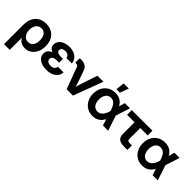

<svg xmlns="http://www.w3.org/2000/svg" viewBox="147 -1844 3162 3162"><g transform="rotate(45 1728.0 -263.0)"><path d="M52.7 204.1V-243.2Q52.7 -335.9 85 -398.9Q117.2 -461.9 174.6 -494.1Q231.9 -526.4 307.6 -526.4Q384.3 -526.4 441.4 -494.6Q498.5 -462.9 530.8 -402.8Q563 -342.8 563 -257.8Q563 -178.7 534.7 -118.2Q506.3 -57.6 456.3 -23.4Q406.2 10.7 339.8 10.7Q305.2 10.7 276.1 0.5Q247.1 -9.8 225.1 -29.3Q203.1 -48.8 187.5 -77.1H186.5V204.1ZM306.6 -99.6Q344.7 -99.6 371.8 -118.7Q398.9 -137.7 413.3 -173.6Q427.7 -209.5 427.7 -258.3Q427.7 -307.1 413.3 -342.8Q398.9 -378.4 372.1 -397.7Q345.2 -417 307.6 -417Q269.5 -417 240.5 -397.2Q211.4 -377.4 195.6 -342Q179.7 -306.6 179.7 -258.3Q179.7 -210 195.6 -174.3Q211.4 -138.7 240 -119.1Q268.6 -99.6 306.6 -99.6Z M843.8 11.7Q781.2 11.7 730.7 -6.8Q680.2 -25.4 650.4 -61Q620.6 -96.7 620.6 -147Q620.6 -186.5 638.7 -212.9Q656.7 -239.3 688.7 -255.4Q720.7 -271.5 761.7 -278.1Q802.7 -284.7 848.1 -284.7H910.2V-220.7H848.1Q820.3 -220.7 799.1 -213.1Q777.8 -205.6 766.1 -190.9Q754.4 -176.3 754.4 -154.3Q754.4 -122.1 779.3 -103.8Q804.2 -85.4 846.7 -85.4Q876 -85.4 896.7 -94.2Q917.5 -103 929.4 -119.9Q941.4 -136.7 944.3 -160.6H1075.7Q1072.8 -106.9 1042.7 -68.4Q1012.7 -29.8 961.7 -9Q910.6 11.7 843.8 11.7ZM855.5 -249.5Q805.2 -249.5 763.9 -255.1Q722.7 -260.7 693.6 -273.7Q664.6 -286.6 648.9 -309.8Q633.3 -333 633.3 -367.7Q633.3 -415.5 661.1 -451.4Q689 -487.3 738 -507.3Q787.1 -527.3 849.1 -527.3Q910.6 -527.3 958.5 -507.6Q1006.3 -487.8 1034.9 -450.7Q1063.5 -413.6 1066.9 -360.4H939.9Q938 -393.6 914.3 -411.9Q890.6 -430.2 850.6 -430.2Q812.5 -430.2 787.8 -413.6Q763.2 -397 763.2 -369.1Q763.2 -344.7 785.4 -327.6Q807.6 -310.5 852.1 -310.5H910.2V-249.5Z M1308.1 0 1166 -379.9Q1160.2 -395.5 1149.9 -402.3Q1139.6 -409.2 1122.1 -409.2H1098.6V-515.6H1123.5Q1193.4 -515.6 1233.2 -490Q1272.9 -464.4 1291.5 -407.2L1345.7 -253.9Q1360.4 -210 1373.5 -165.8Q1386.7 -121.6 1399.9 -77.1H1367.7Q1380.9 -121.6 1393.8 -165.8Q1406.7 -210 1420.9 -253.9L1508.8 -515.6H1647.9L1455.6 0Z M1918 11.7Q1842.8 11.7 1786.1 -23.2Q1729.5 -58.1 1698 -118.9Q1666.5 -179.7 1666.5 -256.8Q1666.5 -335.4 1698 -396.2Q1729.5 -457 1786.6 -491.9Q1843.8 -526.9 1921.4 -526.9Q1963.4 -526.9 1997.6 -515.9Q2031.7 -504.9 2058.3 -483.6Q2085 -462.4 2105.2 -431.6Q2125.5 -400.9 2139.6 -360.8H2166.5L2184.1 -272.9L2273.9 0H2152.8L2070.8 -259.3Q2059.6 -298.3 2045.2 -328.1Q2030.8 -357.9 2013.4 -377.7Q1996.1 -397.5 1974.4 -407.5Q1952.6 -417.5 1925.8 -417.5Q1887.2 -417.5 1859.4 -397.7Q1831.5 -377.9 1816.7 -342.3Q1801.8 -306.6 1801.8 -258.3Q1801.8 -209.5 1816.4 -173.6Q1831.1 -137.7 1858.4 -117.9Q1885.7 -98.1 1923.8 -98.1Q1951.2 -98.1 1974.1 -108.9Q1997.1 -119.6 2015.4 -139.9Q2033.7 -160.2 2047.6 -189.5Q2061.5 -218.8 2071.8 -256.3L2147 -515.6H2266.6L2183.6 -256.3L2164.6 -157.7H2137.7Q2122.1 -116.2 2101.1 -84.7Q2080.1 -53.2 2053 -31.7Q2025.9 -10.3 1992.2 0.7Q1958.5 11.7 1918 11.7ZM1886.2 -579.6 1903.8 -731.4H2023.4L1967.8 -579.6Z M2642.6 0Q2560.5 0 2521.7 -32.5Q2482.9 -64.9 2482.9 -133.3V-405.8H2308.6V-515.6H2789.6V-405.8H2616.2V-153.8Q2616.2 -127 2627.2 -116.5Q2638.2 -106 2667.5 -106Q2681.6 -106 2694.8 -106Q2708 -106 2721.7 -106V0Q2702.1 0 2682.4 0Q2662.6 0 2642.6 0Z M3073.7 11.7Q2998.5 11.7 2941.9 -23.2Q2885.3 -58.1 2853.8 -118.9Q2822.3 -179.7 2822.3 -256.8Q2822.3 -335.4 2853.8 -396.2Q2885.3 -457 2942.4 -491.9Q2999.5 -526.9 3077.1 -526.9Q3119.1 -526.9 3153.3 -515.9Q3187.5 -504.9 3214.1 -483.6Q3240.7 -462.4 3261 -431.6Q3281.2 -400.9 3295.4 -360.8H3322.3L3339.8 -272.9L3429.7 0H3308.6L3226.6 -259.3Q3215.3 -298.3 3200.9 -328.1Q3186.5 -357.9 3169.2 -377.7Q3151.9 -397.5 3130.1 -407.5Q3108.4 -417.5 3081.5 -417.5Q3043 -417.5 3015.1 -397.7Q2987.3 -377.9 2972.4 -342.3Q2957.5 -306.6 2957.5 -258.3Q2957.5 -209.5 2972.2 -173.6Q2986.8 -137.7 3014.2 -117.9Q3041.5 -98.1 3079.6 -98.1Q3106.9 -98.1 3129.9 -108.9Q3152.8 -119.6 3171.1 -139.9Q3189.5 -160.2 3203.4 -189.5Q3217.3 -218.8 3227.5 -256.3L3302.7 -515.6H3422.4L3339.4 -256.3L3320.3 -157.7H3293.5Q3277.8 -116.2 3256.8 -84.7Q3235.8 -53.2 3208.7 -31.7Q3181.6 -10.3 3147.9 0.7Q3114.3 11.7 3073.7 11.7Z"/></g></svg>

Font: Inter Cardless Display
Style: Bold
Weight: 700
Designer: Rasmus Andersson
Foundry: rsms
Version: Version 4.001;git-9221beed3